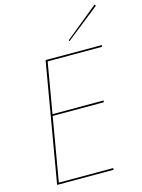

<svg xmlns="http://www.w3.org/2000/svg" viewBox="-136 -1010 807 1088"><g transform="rotate(-15 267.5 -466.0)"><path d="M64 -10H392L391 0H62ZM182 -700H510L508 -690H180ZM130 -394H438L437 -384H128ZM191 -700 71 0H60L180 -700ZM339 -769 335 -774 529 -932 535 -924Z"/></g></svg>

Font: Jost Thin
Style: Italic
Weight: 200
Italic angle: -5°
Version: Version 3.710